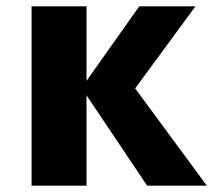

<svg xmlns="http://www.w3.org/2000/svg" viewBox="-20 -588 680 608"><path d="M635 0H446L254 -286V0H80V-568H254V-332L421 -568H599L408 -308Z"/></svg>

Font: Martel Sans Heavy
Style: Regular
Weight: 900
Designer: Dan Reynolds and Mathieu Réguer
Foundry: Dan Reynolds and Mathieu Réguer
Version: Version 1.001;PS 001.001;hotconv 1.0.70;makeotf.lib2.5.58329